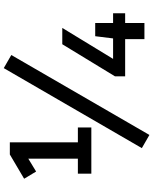

<svg xmlns="http://www.w3.org/2000/svg" viewBox="83 -868 811 1017"><g transform="rotate(-90 488.5 -359.5)"><path d="M705.6 -705.1 636.2 -745.1 212.4 -13.7 282.2 26.4ZM762.7 -435.1 592.8 -156.2V-102.1H789.6V0H875V-102.1H926.8V-166H875V-260.7H805.2L793.5 -166H685.1L849.1 -435.1ZM321.8 -281.2V-352.5H243.2V-712.9H178.7L50.3 -637.2L88.4 -573.7L156.7 -615.2V-352.5H77.1V-281.2Z"/></g></svg>

Font: Winston
Style: Regular
Weight: 400
Designer: Vernon Adams, Kim Jin-seong, David Berlow, Cristiano Sobral
Foundry: The Winston Project Authors
Version: Version 3.004